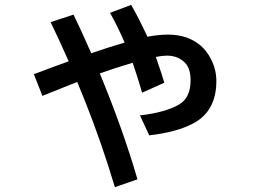

<svg xmlns="http://www.w3.org/2000/svg" viewBox="-20 -691 1040 789"><path d="M282.2 -630.9Q319.8 -552.7 355 -472.2Q423.8 -496.1 492.2 -516.1Q462.4 -585 432.1 -638.2L519 -670.9Q548.8 -619.6 585.9 -540Q631.3 -548.8 670.9 -548.8Q751 -548.8 804.2 -503.9Q829.6 -482.4 846.7 -448.7Q869.1 -405.8 869.1 -357.9Q869.1 -235.8 776.4 -185.1Q708 -147.9 593.3 -134.8L555.2 -216.8Q661.1 -229 716.8 -262.2Q763.2 -289.6 763.2 -361.8Q763.2 -409.2 740.2 -433.1Q711.4 -462.4 666 -462.4Q647 -462.4 620.1 -457L623 -449.2Q645.5 -385.3 655.3 -351.1L564 -310.1Q552.7 -350.6 528.8 -422.4L524.9 -433.1Q448.2 -410.2 390.1 -389.2Q484.9 -160.6 544.9 45.9L452.1 78.1Q397.9 -102.5 332 -269Q307.1 -331.1 297.4 -354L286.6 -350.1L245.1 -333.5L204.1 -316.9L163.6 -300.8L154.3 -296.9L119.1 -386.2L126 -388.7Q204.6 -418.5 262.2 -439Q224.1 -525.4 188 -600.1Z"/></svg>

Font: BIZ UDGothic
Style: Bold
Weight: 700
Monospace: yes
Designer: TypeBank Co., Ltd.
Foundry: Morisawa Inc.
Version: Version 1.05